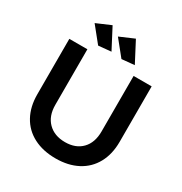

<svg xmlns="http://www.w3.org/2000/svg" viewBox="-208 -1069 1172 1234"><g transform="rotate(30 378.0 -452.5)"><path d="M380 -111Q459 -111 504.5 -158Q550 -205 550 -288V-700H684V-288Q684 -197 647 -129.5Q610 -62 541.5 -26Q473 10 380 10Q286 10 216.5 -26Q147 -62 110 -129.5Q73 -197 73 -288V-700H207V-288Q207 -205 254 -158Q301 -111 380 -111ZM270 -915 349 -764 255 -755 163 -869ZM443 -915 522 -764 428 -755 336 -869Z"/></g></svg>

Font: Gontserrat Medium
Style: Regular
Weight: 500
Designer: Julieta Ulanovsky
Foundry: Julieta Ulanovsky
Version: Version 6.001